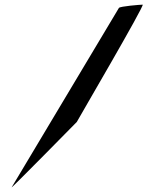

<svg xmlns="http://www.w3.org/2000/svg" viewBox="-20 -759 633 825"><path d="M30 46C26 54 310 -235 310 -235C313 -242 604 -739 593 -739C583 -739 496 -732 491 -725Z"/></svg>

Font: Ampere
Style: ExtIta
Weight: 400
Version: Version 1